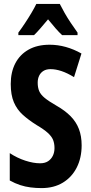

<svg xmlns="http://www.w3.org/2000/svg" viewBox="-20 -953 466 983"><path d="M398 -209Q398 -145 373 -95.5Q348 -46 302 -18Q256 10 193 10Q164 10 136.5 6.5Q109 3 83 -5.5Q57 -14 30 -29V-169Q68 -144 109.5 -130.5Q151 -117 185 -117Q210 -117 226 -127.5Q242 -138 250.5 -155.5Q259 -173 259 -195Q259 -218 252 -236Q245 -254 225.5 -272Q206 -290 167 -313Q127 -338 97 -365Q67 -392 51 -429.5Q35 -467 35 -523Q35 -584 58.5 -629Q82 -674 126.5 -699Q171 -724 234 -724Q276 -724 317 -712.5Q358 -701 397 -679L359 -558Q325 -579 295 -589Q265 -599 239 -599Q217 -599 202.5 -590Q188 -581 180.5 -565.5Q173 -550 173 -530Q173 -505 180.5 -487Q188 -469 208.5 -452Q229 -435 269 -412Q313 -387 341.5 -358Q370 -329 384 -292.5Q398 -256 398 -209ZM286 -933Q297 -911 311 -886.5Q325 -862 342 -836.5Q359 -811 377 -786V-773H298Q282 -788 264 -808.5Q246 -829 226 -854Q205 -829 186.5 -807.5Q168 -786 154 -773H74V-786Q89 -806 107 -833Q125 -860 141 -887Q157 -914 166 -933Z"/></svg>

Font: Noto Sans Display ExtraCondensed
Style: Bold
Weight: 700
Width: 2
Designer: Monotype Design Team
Foundry: Monotype Imaging Inc.
Version: Version 2.003